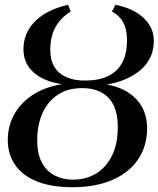

<svg xmlns="http://www.w3.org/2000/svg" viewBox="-20 -771 662 802"><path d="M282 11Q193.5 11 133.5 -13.5Q73.5 -38 43 -82.5Q12.5 -127 12.5 -187Q12.5 -242.5 38 -290.5Q63.5 -338.5 113.5 -372.5Q163.5 -406.5 238.5 -419.5Q165 -430 121.5 -467.5Q78 -505 78 -565Q78 -610 99.5 -647Q121 -684 162.8 -710.8Q204.5 -737.5 264.5 -751L275.5 -722.5Q233.5 -697.5 211.8 -657.8Q190 -618 190 -563Q190 -520.5 207 -492Q224 -463.5 256.5 -449Q289 -434.5 334.5 -434.5Q391.5 -434.5 430.5 -452.8Q469.5 -471 490 -508.5Q510.5 -546 510.5 -603Q510.5 -648 494.8 -677.2Q479 -706.5 447.5 -723L462.5 -751Q540 -735 581.2 -694.8Q622.5 -654.5 622.5 -600.5Q622.5 -527 568.5 -480Q514.5 -433 426.5 -418Q507 -403 550.8 -355.2Q594.5 -307.5 594.5 -235.5Q594.5 -161 557 -105.5Q519.5 -50 449.8 -19.5Q380 11 282 11ZM285 -20.5Q338.5 -20.5 380.8 -45.8Q423 -71 447.5 -120.2Q472 -169.5 472 -241.5Q472 -322 433 -362.5Q394 -403 324 -403Q263 -403 221 -375Q179 -347 157.2 -297.8Q135.5 -248.5 135.5 -185Q135.5 -128 155.2 -91.5Q175 -55 209 -37.8Q243 -20.5 285 -20.5Z"/></svg>

Font: Merriweather 120pt Medium
Style: Italic
Weight: 500
Italic angle: -7.8°
Version: Version 2.101